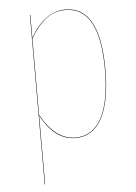

<svg xmlns="http://www.w3.org/2000/svg" viewBox="-52 -567 564 798"><g transform="rotate(-5 230.0 -168.5)"><path d="M251 -526.9Q395 -526.9 395 -264.2Q395 -131.3 357.4 -61.3Q319.8 8.8 247.1 8.8Q159.7 8.8 104 -98.1V189.9H102.1V-517.1H104V-421.9Q164.6 -526.9 251 -526.9ZM247.1 6.8Q318.8 6.8 356 -62.5Q393.1 -131.8 393.1 -264.2Q393.1 -524.9 251 -524.9Q204.6 -524.9 169.4 -497.8Q134.3 -470.7 104 -418.9V-101.1Q161.6 6.8 247.1 6.8Z"/></g></svg>

Font: Fira Sans Compressed Two
Style: Regular
Weight: 100
Width: 1
Designer: Carrois Corporate & Edenspiekermann AG
Foundry: Carrois Corporate GbR & Edenspiekermann AG
Version: Version 4.203;PS 004.203;hotconv 1.0.88;makeotf.lib2.5.64775